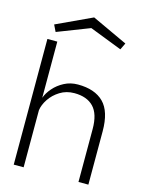

<svg xmlns="http://www.w3.org/2000/svg" viewBox="-123 -900 732 974"><g transform="rotate(15 243.0 -413.5)"><path d="M47 0V-660H99V-365Q108 -391 130.5 -417Q153 -443 185.5 -460Q218 -477 257 -477Q346 -477 392.5 -430.5Q439 -384 439 -280V0H387V-278Q387 -357 352 -393.5Q317 -430 251 -430Q209 -430 176 -409.5Q143 -389 123 -359Q103 -329 99 -300V0ZM248 -827 435 -740 418 -705 248 -771 78 -705 61 -740Z"/></g></svg>

Font: Lil Grotesk Light
Style: Regular
Weight: 300
Designer: Bastien Sozeau
Foundry: NBR — Bastien Sozeau
Version: Version 3.003; ttfautohint (v1.8.4.7-5d5b);gftools[0.9.33]